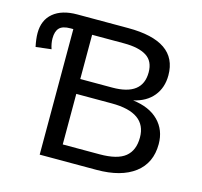

<svg xmlns="http://www.w3.org/2000/svg" viewBox="-101 -799 959 910"><g transform="rotate(15 379.0 -344.0)"><path d="M701 -194Q701 -101 634.5 -50.5Q568 0 448 0H169V-616H155Q117 -616 101 -599.5Q85 -583 85 -548Q85 -524 94 -497L18 -488Q10 -526 10 -554Q10 -618 52 -653Q94 -688 169 -688H419Q661 -688 661 -521Q661 -460 627 -418.5Q593 -377 530 -363Q612 -353 656.5 -308Q701 -263 701 -194ZM607 -201Q607 -323 436 -323H262V-75H443Q530 -75 568.5 -106.5Q607 -138 607 -201ZM567 -510Q567 -565 529 -589Q491 -613 419 -613H262V-396H419Q567 -396 567 -510Z"/></g></svg>

Font: Libra Sans
Style: Regular
Weight: 400
Foundry: Context Ltd
Version: Version 1.000; ttfautohint (v1.3)